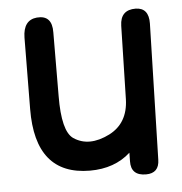

<svg xmlns="http://www.w3.org/2000/svg" viewBox="-45 -561 610 642"><g transform="rotate(-5 260.0 -240.5)"><path d="M419.9 37.1Q369.1 37.1 370.1 -11.2L370.6 -40Q317.4 8.3 234.4 8.3Q50.8 7.8 52.7 -214.4L54.7 -454.1Q55.7 -512.7 101.6 -517.1Q153.3 -521.5 152.3 -462.9L151.4 -249.5Q150.4 -131.3 187.5 -105.5Q238.3 -71.3 308.6 -106.4Q372.1 -138.7 374.5 -218.8L380.4 -465.3Q381.8 -518.6 433.6 -518.1Q477.5 -517.1 476.6 -464.4L464.8 -8.3Q463.9 37.1 419.9 37.1Z"/></g></svg>

Font: Comic Relief LRS
Style: Regular
Weight: 400
Designer: Jeff Davis
Foundry: Loudifier
Version: Version 1.0